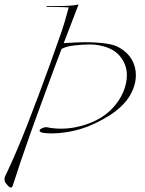

<svg xmlns="http://www.w3.org/2000/svg" viewBox="-24 -784 644 855"><path d="M25 51Q18 51 9.5 41Q1 31 -1 28Q-4 20 -4 14Q-4 6 -0.5 -1Q3 -8 6 -14Q25 -54 49.5 -111Q74 -168 100 -234.5Q126 -301 151 -368.5Q176 -436 198.5 -497.5Q221 -559 237 -606Q252 -646 263 -683.5Q274 -721 282 -751Q271 -752 251.5 -752.5Q232 -753 214 -753Q196 -753 187 -753Q182 -753 182.5 -755Q183 -757 187 -757Q201 -757 228.5 -757Q256 -757 283 -758.5Q310 -760 319 -763Q321 -764 323 -764Q325 -764 325 -762Q325 -761 324 -758.5Q323 -756 322 -754L264 -603L260 -592L299 -594Q313 -595 327.5 -595.5Q342 -596 357 -596Q403 -596 445 -590.5Q487 -585 509 -571Q545 -550 563 -518.5Q581 -487 581 -450Q581 -407 558.5 -365.5Q536 -324 491 -289Q469 -272 436 -253.5Q403 -235 368 -221Q327 -205 284.5 -197.5Q242 -190 206 -190Q197 -190 188 -190.5Q179 -191 171 -192Q152 -195 152 -202Q152 -208 164.5 -213.5Q177 -219 187 -217Q216 -211 247 -211Q310 -211 372.5 -234.5Q435 -258 476 -301Q508 -335 524.5 -373.5Q541 -412 541 -449Q541 -499 507 -537.5Q473 -576 399 -585Q395 -585 389 -585.5Q383 -586 375 -586Q347 -586 309 -582Q271 -578 250 -566Q234 -525 212 -465Q190 -405 164.5 -336Q139 -267 114 -197Q89 -127 68 -64.5Q47 -2 33 42Q30 51 25 51Z"/></svg>

Font: Gwendolyn
Style: Regular
Weight: 400
Designer: Robert E. Leuschke
Foundry: Robert E. Leuschke
Version: Version 1.010; ttfautohint (v1.8.3)